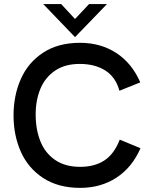

<svg xmlns="http://www.w3.org/2000/svg" viewBox="-20 -911 737 941"><path d="M46.4 -345.2Q46.4 -443.4 82.3 -524.2Q118.2 -605 191.7 -653.1Q265.1 -701.2 372.1 -701.2Q473.1 -701.2 549.8 -651.4Q626.5 -601.6 667.5 -507.3L565.4 -466.3Q546.4 -534.2 495.4 -565.9Q444.3 -597.7 371.1 -597.7Q298.3 -597.7 249.8 -564.7Q201.2 -531.7 178 -475.8Q154.8 -419.9 154.8 -350.1Q154.8 -276.4 178 -218.5Q201.2 -160.6 250.2 -127Q299.3 -93.3 373 -93.3Q443.8 -93.3 491.7 -124.8Q539.6 -156.2 566.9 -226.6L668.5 -184.6Q627.9 -90.8 551 -40.5Q474.1 9.8 373 9.8Q266.1 9.8 192.4 -38.1Q118.7 -85.9 82.5 -166.5Q46.4 -247.1 46.4 -345.2ZM347.7 -729 191.9 -891.1H279.8L347.7 -817.9L416.5 -891.1H504.4Z"/></svg>

Font: Acari Sans SemiBold
Style: Regular
Weight: 600
Designer: Alfredo Marco Pradil and Stefan Peev
Foundry: Hanken Design Co.
Version: Version 1.045;January 11, 2019;FontCreator 11.5.0.2425 64-bi